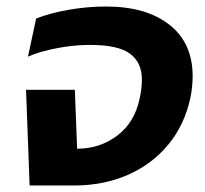

<svg xmlns="http://www.w3.org/2000/svg" viewBox="-20 -570 631 590"><path d="M60 -294H210L217 -113Q287 -113 340.5 -153.5Q394 -194 409 -267Q416 -296 416 -326Q416 -378 379.5 -405Q343 -432 256 -432Q208 -432 155 -422Q102 -412 66 -396L91 -513Q134 -530 191.5 -540Q249 -550 306 -550Q429 -550 500.5 -494Q572 -438 572 -336Q572 -303 565 -269Q547 -186 497 -125.5Q447 -65 372.5 -32.5Q298 0 208 0H71Z"/></svg>

Font: Prompt SemiBold
Style: Italic
Weight: 600
Italic angle: -12°
Designer: Katatrad Team
Foundry: CadsonDemak
Version: Version 1.001